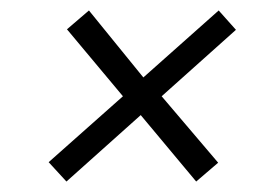

<svg xmlns="http://www.w3.org/2000/svg" viewBox="-20 -491 531 367"><path d="M431 -434 289 -307 397 -180 355 -144 249 -271 107 -144 73 -181 215 -307 108 -435 150 -471 254 -343 398 -471Z"/></svg>

Font: Fira Sans Light
Style: Italic
Weight: 300
Italic angle: -8°
Designer: bBox Type GmbH & Carrois Corporate GbR & Edenspiekermann AG
Foundry: bBox Type GmbH & Carrois Corporate GbR & Edenspiekermann AG
Version: Version 4.301